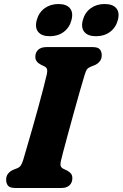

<svg xmlns="http://www.w3.org/2000/svg" viewBox="-20 -934 609 954"><path d="M282.5 -133.5Q278.5 -115 282.5 -107Q286.5 -99 296.5 -94.5L312.5 -87Q326 -80 332.8 -71.2Q339.5 -62.5 339.5 -48.5Q339.5 -26.5 325.2 -13.2Q311 0 286 0H56Q28.5 0 19.5 -11.8Q10.5 -23.5 10.5 -41.5Q10.5 -59.5 20.5 -71.5Q30.5 -83.5 44 -89.5L63 -97Q75.5 -101.5 82 -110Q88.5 -118.5 95 -138.5Q103 -166 115.5 -208.5Q128 -251 142.2 -300.8Q156.5 -350.5 170.2 -400.8Q184 -451 195.2 -494.5Q206.5 -538 213 -566.5Q216 -581.5 213.5 -590.5Q211 -599.5 199 -605L182.5 -613Q155.5 -627 155.5 -651.5Q155.5 -673.5 169.8 -686.8Q184 -700 211 -700H440Q467 -700 476.2 -688.5Q485.5 -677 485.5 -659Q485.5 -641 475.2 -628.8Q465 -616.5 451 -610.5L432 -603Q418.5 -597.5 412.8 -590.2Q407 -583 401 -563.5Q391.5 -532.5 377.2 -482.5Q363 -432.5 347.2 -375.5Q331.5 -318.5 317.2 -266.2Q303 -214 293.5 -177.8Q284 -141.5 282.5 -133.5ZM227.5 -754Q187.5 -754 170 -775.2Q152.5 -796.5 162.5 -834Q172.5 -871.5 201.5 -892.8Q230.5 -914 270.5 -914Q310.5 -914 327.8 -892.8Q345 -871.5 335 -834Q325.5 -797 296.8 -775.5Q268 -754 227.5 -754ZM457 -754Q417 -754 399.2 -775.2Q381.5 -796.5 391.5 -834Q401.5 -871.5 430.5 -892.8Q459.5 -914 499.5 -914Q540.5 -914 558 -892.8Q575.5 -871.5 565.5 -834Q555.5 -797 526.8 -775.5Q498 -754 457 -754Z"/></svg>

Font: Fraunces 9pt S100
Style: Bold Italic
Weight: 700
Italic angle: -16°
Version: Version 1.000; ttfautohint (v1.8.3)